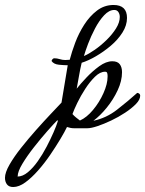

<svg xmlns="http://www.w3.org/2000/svg" viewBox="-153 -493 583 771"><path d="M-100 258Q-117 258 -125 247.5Q-133 237 -133 221Q-133 200 -115 168.5Q-97 137 -68.5 101Q-40 65 -8.5 29.5Q23 -6 50.5 -35Q78 -64 94 -81L119 -231Q105 -231 84 -233Q63 -235 54 -248Q55 -252 58 -255.5Q61 -259 65 -259Q76 -259 87 -255.5Q98 -252 109 -252Q114 -252 118.5 -252.5Q123 -253 127 -253Q135 -284 149 -321.5Q163 -359 185 -393.5Q207 -428 236.5 -450.5Q266 -473 303 -473Q357 -473 357 -421Q357 -391 338.5 -362Q320 -333 291.5 -309Q263 -285 232 -267Q201 -249 175 -241Q169 -216 164.5 -189.5Q160 -163 155 -137Q170 -156 194 -181.5Q218 -207 245.5 -227Q273 -247 298 -247Q319 -247 328 -235Q337 -223 337 -203Q337 -168 319.5 -130.5Q302 -93 275.5 -60.5Q249 -28 222 -8Q274 -19 317 -52.5Q360 -86 398 -120Q402 -120 406 -117Q410 -114 410 -109Q410 -93 393 -75.5Q376 -58 349.5 -40.5Q323 -23 293.5 -9Q264 5 238.5 13.5Q213 22 198 22H144Q131 22 116 17Q107 36 89 66Q71 96 48.5 129Q26 162 0 191.5Q-26 221 -51.5 239.5Q-77 258 -100 258ZM184 -268Q203 -276 227.5 -293Q252 -310 275 -332.5Q298 -355 313 -379Q328 -403 328 -425Q328 -436 322.5 -444.5Q317 -453 306 -453Q285 -453 265 -431.5Q245 -410 228.5 -378.5Q212 -347 200.5 -316.5Q189 -286 184 -268ZM168 -9Q195 -21 220.5 -51.5Q246 -82 262.5 -119Q279 -156 279 -185V-189Q279 -194 277.5 -199.5Q276 -205 269 -205Q249 -205 228.5 -185Q208 -165 189.5 -136.5Q171 -108 157.5 -80Q144 -52 138 -35Q144 -28 152 -21.5Q160 -15 168 -9ZM-83 216Q-62 216 -41 198.5Q-20 181 -1 154Q18 127 34 96.5Q50 66 62 38.5Q74 11 79 -6L78 -11Q63 4 37 33.5Q11 63 -16.5 98Q-44 133 -63 164.5Q-82 196 -82 215Z"/></svg>

Font: Corinthia
Style: Bold
Weight: 700
Designer: Robert E. Leuschke
Foundry: Robert E. Leuschke
Version: Version 1.013; ttfautohint (v1.8.3)